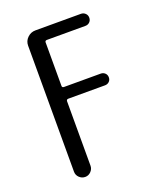

<svg xmlns="http://www.w3.org/2000/svg" viewBox="-137 -609 774 917"><g transform="rotate(-20 250.0 -150.5)"><path d="M94.7 177.7V-462.9Q94.7 -486.3 111.8 -502.9Q128.9 -519.5 152.3 -519.5H383.8Q396.5 -519.5 405.8 -510.7Q415 -502 415 -488.8Q415 -475.6 406.2 -466.8Q397.5 -458 383.8 -458H188.5Q179.7 -458 178.7 -450.2V-227.5Q178.7 -218.8 188.5 -218.8H375Q387.7 -218.8 396.5 -210.4Q405.3 -202.1 405.3 -189Q405.3 -175.8 396.5 -167.5Q387.7 -159.2 375 -159.2H188.5Q179.7 -159.2 178.7 -150.4V177.7Q178.7 194.3 166.5 207Q154.3 219.7 137.2 219.7Q120.1 219.7 107.4 207.5Q94.7 195.3 94.7 177.7Z"/></g></svg>

Font: Rounded Mgen+ 1mn regular
Style: Regular
Weight: 400
Designer: [Source Han Sans]
Ryoko NISHIZUKA  (kana & ideographs); Paul D. Hunt (Latin, Greek & Cyrillic); Wenlong ZHANG  (bopomofo
Version: Version 1.059.20150602